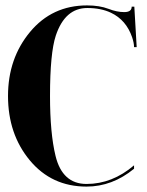

<svg xmlns="http://www.w3.org/2000/svg" viewBox="-20 -689 548 714"><path d="M304.7 -659.2Q221.7 -659.2 187.5 -556.6Q166 -491.7 166 -332Q166 -193.4 186.5 -109.4Q211.9 -4.9 301.8 -4.9Q397.5 -4.9 478.5 -74.2V-61.5Q397.5 4.9 301.8 4.9Q171.9 4.9 90.8 -92.8Q9.8 -190.4 9.8 -332Q9.8 -471.7 91.8 -570.3Q173.8 -668.9 303.7 -668.9Q349.6 -668.9 383.3 -656.2Q414.6 -644 441.9 -644Q469.7 -644 469.7 -664.1H479.5L488.3 -513.7H478.5Q478.5 -529.3 471.2 -550.8Q449.2 -614.7 392.6 -641.6Q355.5 -659.2 304.7 -659.2Z"/></svg>

Font: spinweradBold
Style: Regular
Weight: 700
Width: 7
Version: Version 0.3 ; ttfautohint (v1.2) -l 8 -r 50 -G 200 -x 14 -D 